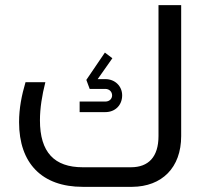

<svg xmlns="http://www.w3.org/2000/svg" viewBox="-20 -725 787 745"><path d="M595 -705V-197C595 -116 556 -76 488 -76H301C191 -76 135 -134 135 -258C135 -305 143 -355 156 -406H79C64 -355 54 -305 54 -251C54 -91 143 0 301 0H493C608 -1 683 -74 683 -197V-705ZM454 -355C454 -391 426 -418 389 -418H359L416 -499L387 -521L315 -415L328 -380H389C404 -380 415 -369 415 -355C415 -341 404 -331 389 -331H289V-290H389C427 -290 454 -317 454 -355Z"/></svg>

Font: Hejaz
Style: Regular
Weight: 400
Designer: Bandar Raffah (Arabic) and Santiago Orozco (Latin)
Foundry: Caramella and Typemade
Version: Version 1.010;hotconv 1.0.109;makeotfexe 2.5.65596